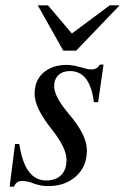

<svg xmlns="http://www.w3.org/2000/svg" viewBox="-20 -683 466 716"><path d="M426 -663 264 -494H216L121 -663H159L248 -558L389 -663ZM366 -442 346 -302H330Q316 -418 241 -418Q214 -418 198 -403Q182 -388 182 -361Q182 -323 236 -259Q304 -180 304 -123Q304 -62 263.5 -25.5Q223 11 160 11Q131 11 105 1Q84 -8 61 -8Q41 -8 32 13H16L36 -146H52Q72 -10 152 -10Q188 -10 208 -30Q228 -50 228 -87Q228 -132 172 -202Q109 -281 109 -333Q109 -383 142 -412Q175 -441 230 -441Q250 -441 286 -431Q308 -424 322 -424Q342 -424 352 -442Z"/></svg>

Font: STIX
Style: Italic
Weight: 400
Italic angle: -16.33°
Designer: MicroPress Inc., with final additions and corrections provided by Coen Hoffman, Elsevier (retired)
Version: Version 1.1.1